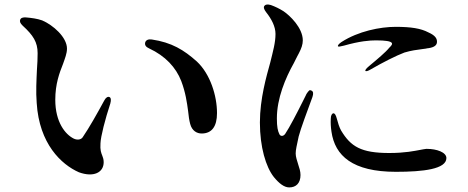

<svg xmlns="http://www.w3.org/2000/svg" viewBox="-20 -773 2040 837"><path d="M144 -541C144 -519 143 -496 141 -469C139 -424 136 -373 140 -324C151 -146 247 -56 324 -22C387 1 432 -20 432 -66C432 -80 428 -88 426 -94C421 -107 416 -118 418 -148C419 -178 438 -252 461 -322C465 -337 464 -347 457 -350C450 -353 441 -348 434 -334C403 -277 370 -218 340 -174C332 -163 315 -162 301 -169C265 -187 221 -240 221 -338C221 -407 239 -455 255 -495C263 -518 272 -540 272 -561C272 -611 211 -664 164 -684C142 -692 116 -695 94 -697C79 -698 71 -695 68 -687C65 -680 68 -671 79 -661C125 -619 144 -589 144 -541ZM630 -562C701 -529 747 -479 770 -420C789 -370 795 -326 800 -289C802 -268 805 -248 809 -233C817 -202 839 -191 859 -191C903 -191 926 -221 926 -280C926 -355 897 -450 838 -505C782 -555 729 -588 641 -601C626 -603 616 -598 613 -588C610 -577 616 -568 630 -562Z M1453 -572C1452 -575 1457 -582 1469 -590C1542 -637 1637 -656 1705 -656C1772 -656 1815 -649 1847 -632C1879 -618 1885 -604 1885 -591C1885 -577 1875 -567 1848 -563C1845 -563 1840 -562 1836 -561C1831 -560 1827 -560 1821 -559C1798 -556 1773 -553 1743 -544C1706 -530 1649 -501 1597 -471C1584 -463 1575 -461 1573 -464C1571 -467 1576 -474 1589 -485C1624 -514 1662 -546 1677 -565C1694 -581 1706 -597 1619 -597C1592 -597 1549 -594 1479 -574C1463 -570 1454 -568 1453 -572ZM1113 -239C1113 -132 1139 -45 1174 -1C1197 27 1219 44 1241 44C1271 44 1290 25 1290 -10C1290 -26 1285 -41 1280 -56C1275 -73 1269 -89 1269 -104C1269 -120 1274 -140 1282 -178C1290 -210 1321 -293 1342 -350C1347 -365 1346 -374 1338 -378C1336 -379 1333 -380 1332 -380C1327 -381 1317 -365 1315 -362C1315 -361 1315 -361 1315 -361L1301 -333C1276 -283 1242 -217 1223 -189C1214 -177 1202 -179 1198 -188C1191 -202 1187 -219 1187 -257C1187 -344 1224 -432 1261 -498C1264 -504 1268 -513 1272 -520C1273 -521 1273 -522 1274 -524C1276 -527 1278 -531 1283 -541C1294 -562 1300 -579 1300 -597C1300 -652 1243 -706 1216 -724C1197 -736 1180 -744 1161 -751C1147 -755 1138 -754 1133 -748C1128 -742 1130 -733 1140 -720C1163 -691 1181 -658 1181 -625C1181 -587 1170 -549 1158 -500C1142 -442 1113 -343 1113 -239ZM1433 -279C1439 -280 1444 -272 1448 -257C1453 -238 1459 -218 1467 -204C1509 -134 1554 -106 1677 -106C1746 -106 1787 -115 1814 -120C1815 -120 1817 -121 1819 -121C1822 -121 1827 -123 1838 -124C1839 -124 1840 -124 1841 -124C1884 -124 1926 -109 1926 -84C1926 -36 1826 -24 1706 -24C1517 -24 1440 -94 1425 -199C1422 -219 1421 -237 1422 -255C1422 -270 1427 -278 1433 -279Z"/></svg>

Font: 寒蝉锦书宋Pro Soft
Style: Regular
Weight: 700
Designer: 寒蝉锦书宋{Warren} 思源宋体{Ryoko NISHIZUKA 西塚涼子 (kana & ideographs); Frank Grießhammer (Latin, Greek & Cyrillic); Wenlong ZHANG 
Foundry: Adobe & ChillType
Version: Version 2.000;Glyphs 3.1.1 (3135)